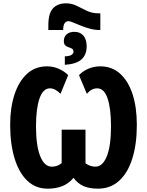

<svg xmlns="http://www.w3.org/2000/svg" viewBox="-20 -1122 882 1152"><path d="M270 -969Q270 -1042 298 -1072Q326 -1102 376 -1102Q411 -1102 440.5 -1087Q470 -1072 501.5 -1057Q533 -1042 573 -1042H582V-942H576Q548 -942 519 -950Q490 -958 464 -968.5Q438 -979 419 -987Q400 -995 392 -995Q359 -995 359 -942H270ZM369 -784Q398 -785 409.5 -793Q421 -801 421 -811Q421 -825 412 -830Q403 -835 391.5 -838.5Q380 -842 371.5 -850Q363 -858 363 -876Q363 -901 380 -916Q397 -931 426 -931Q461 -931 480.5 -908Q500 -885 500 -844Q500 -795 470 -766.5Q440 -738 369 -733ZM266 10Q194 10 144 -37.5Q94 -85 67.5 -171.5Q41 -258 41 -373Q41 -476 67 -555Q93 -634 142 -679Q191 -724 263 -724Q299 -724 333 -709Q367 -694 389 -671L343 -559Q311 -592 280 -592Q238 -592 217 -531Q196 -470 196 -364Q196 -249 221 -185.5Q246 -122 291 -122Q306 -122 320.5 -126.5Q335 -131 350 -143V-344H493V-142Q522 -122 552 -122Q596 -122 621 -184.5Q646 -247 646 -364Q646 -471 625.5 -531.5Q605 -592 563 -592Q529 -592 501 -559L454 -671Q476 -695 510 -709.5Q544 -724 581 -724Q652 -724 701 -679.5Q750 -635 775.5 -556.5Q801 -478 801 -373Q801 -257 774 -171Q747 -85 695 -37.5Q643 10 567 10Q517 10 482 -5Q447 -20 421 -55Q393 -21 354.5 -5.5Q316 10 266 10Z"/></svg>

Font: Noto Sans ExtraCondensed ExtraBold
Style: Regular
Weight: 800
Width: 2
Designer: Monotype Design Team
Foundry: Monotype Imaging Inc.
Version: Version 2.013; ttfautohint (v1.8.4.7-5d5b)